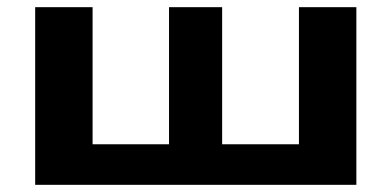

<svg xmlns="http://www.w3.org/2000/svg" viewBox="-20 -515 1090 535"><path d="M973 -495V0H78V-495H238V-113H451V-495H599V-113H813V-495Z"/></svg>

Font: Exo 2 Expanded
Style: Bold
Weight: 700
Width: 7
Designer: Natanael Gama
Version: Version 1.001;PS 001.001;hotconv 1.0.70;makeotf.lib2.5.58329